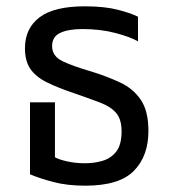

<svg xmlns="http://www.w3.org/2000/svg" viewBox="-20 -578 535 608"><path d="M250 10Q193 10 149.5 -1.5Q106 -13 75 -26V-254H154V-80Q166 -73 192.5 -67Q219 -61 249 -61Q279 -61 305.5 -69Q332 -77 348.5 -98.5Q365 -120 365 -162Q365 -200 348 -220Q331 -240 298.5 -252.5Q266 -265 217 -282Q163 -300 128 -317.5Q93 -335 76 -360Q59 -385 59 -425Q59 -488 105 -523Q151 -558 249 -558Q311 -558 353.5 -547Q396 -536 417 -525V-447Q393 -461 345.5 -473.5Q298 -486 241 -486Q197 -486 171 -474Q145 -462 145 -432Q145 -400 178.5 -384Q212 -368 271 -351Q319 -336 360 -317Q401 -298 425.5 -262.5Q450 -227 450 -163Q450 -84 404 -37Q358 10 250 10Z"/></svg>

Font: Noto Sans Thai SemCond
Style: Regular
Weight: 400
Width: 4
Designer: Monotype Design Team
Foundry: Monotype Imaging Inc.
Version: Version 2.002; ttfautohint (v1.8.4.7-5d5b)